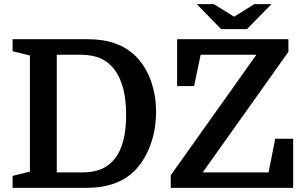

<svg xmlns="http://www.w3.org/2000/svg" viewBox="-20 -910 1478 930"><path d="M255 -75H380Q433.6 -75 471.8 -91.5Q510 -108 536 -141Q563 -175 577 -227.9Q591 -280.7 591 -354Q591 -496 536 -571Q509 -608 468.3 -626.5Q427.6 -645 370 -645H255ZM41 -720H407Q556 -720 639 -636Q686 -588 711 -518Q736 -448 736 -368Q736 -284 709.5 -210.5Q683 -137 636 -87Q553 0 398 0H41V-58L125 -79V-641L41 -662ZM1281 -75 1313 -238H1400V0H807V-61L1222 -645H952L920 -493H838V-720H1377V-659L962 -75ZM1176 -769 1295 -890H1212L1114 -829L1016 -890H933L1051 -769Z"/></svg>

Font: Domine
Style: Regular
Weight: 400
Designer: Pablo Impallari, Rodrigo Fuenzalida, Brenda Gallo
Foundry: Pablo Impallari, Rodrigo Fuenzalida, Brenda Gallo
Version: Version 2.000;September 19, 2022;FontCreator 14.0.0.2877 64-